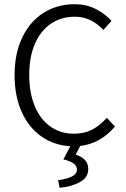

<svg xmlns="http://www.w3.org/2000/svg" viewBox="-20 -689 602 920"><path d="M364.3 10.3 342.8 51.8Q370.6 61 386.7 77.4Q402.8 93.8 402.8 122.1Q402.8 160.6 364 182.9Q325.2 205.1 265.6 210.9L258.3 174.3Q348.6 162.1 348.6 125Q348.6 105.5 332.3 94Q315.9 82.5 283.7 74.7L316.9 11.7Q239.3 7.3 178.7 -34.9Q118.2 -77.1 84 -152.8Q49.8 -228.5 49.8 -329.1Q49.8 -432.6 86.7 -509.5Q123.5 -586.4 189 -627.7Q254.4 -668.9 338.4 -668.9Q392.6 -668.9 437.7 -646.5Q482.9 -624 514.2 -588.9L475.1 -545.4Q416.5 -608.9 338.9 -608.9Q272.9 -608.9 223.4 -575Q173.8 -541 147 -478.3Q120.1 -415.5 120.1 -330.6Q120.1 -245.1 146.2 -181.4Q172.4 -117.7 220.9 -83Q269.5 -48.3 335 -48.3Q382.3 -48.3 419.9 -67.1Q457.5 -85.9 491.7 -124.5L530.8 -82.5Q461.4 -1 364.3 10.3Z"/></svg>

Font: Varta
Style: Light
Weight: 300
Designer: Joana Correia, Viktoriya Grabowska, Eben Sorkin
Foundry: Sorkin Type
Version: Version 1.002; ttfautohint (v1.3) -l 8 -r 24 -G 200 -x 12 -H